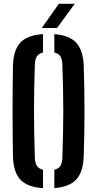

<svg xmlns="http://www.w3.org/2000/svg" viewBox="-20 -988 514 1016"><path d="M207.5 7.5Q124.1 2.2 87.2 -37.9Q50.3 -78 48.5 -163.3Q47.5 -229.4 47 -287.6Q46.5 -345.8 46.5 -401.4Q46.5 -457 47 -514.7Q47.5 -572.5 48.5 -637.1Q50.3 -722 87.2 -762.1Q124.1 -802.2 207.5 -807.5V-710.2Q184.8 -705 174.8 -689.1Q164.8 -673.1 164.3 -642.5Q162 -577.5 161 -518.2Q160 -459 160 -401.8Q160 -344.6 161 -284.7Q162 -224.9 164.3 -157.8Q164.8 -127 174.8 -111Q184.8 -95 207.5 -89.8ZM267.5 7.3V-89.8Q290.3 -94.9 299.9 -110.9Q309.6 -127 310.1 -157.8Q312.3 -224 313.6 -283.4Q314.9 -342.8 314.9 -400.1Q314.9 -457.3 313.6 -517Q312.3 -576.6 310.1 -642.5Q309.6 -673.1 299.9 -689.1Q290.3 -705.1 267.5 -710.2V-807.3Q347.8 -801.4 384.2 -761.2Q420.6 -721 423.2 -637.1Q425.3 -572.2 426.2 -514.4Q427.1 -456.7 427.1 -400.9Q427.1 -345.2 426.2 -287.2Q425.3 -229.2 423.2 -163.3Q420.6 -78.8 384.2 -38.8Q347.8 1.2 267.5 7.3ZM201.2 -840 291.6 -968H375.6L282 -840Z"/></svg>

Font: Big Shoulders Stencil Text Thin
Style: Regular
Weight: 100
Designer: Patric King
Foundry: XO Type Co
Version: Version 2.001